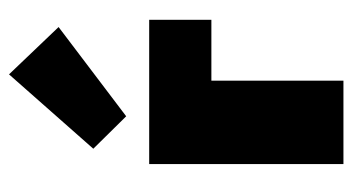

<svg xmlns="http://www.w3.org/2000/svg" viewBox="-198 -584 782 426"><g transform="rotate(-90 193.0 -371.0)"><path d="M362 -293H227V0H42V-431H362ZM76 -555 241 -742 346 -632 148 -482Z"/></g></svg>

Font: Ysabeau Heavy
Style: Regular
Weight: 800
Designer: Christian Thalmann (Catharsis Fonts)
Version: Version 0.003